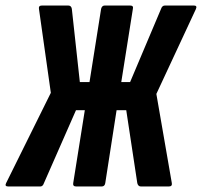

<svg xmlns="http://www.w3.org/2000/svg" viewBox="-40 -675 731 695"><path d="M-10 0Q-24 0 -18 -12L144 -339L101 -643Q99 -655 112 -655H207Q218 -655 220 -643L249 -378H284L326 -643Q329 -655 339 -655H431Q444 -655 441 -643L399 -378H431L543 -643Q547 -655 557 -655H662Q675 -655 669 -642L526 -335L582 -12Q584 0 571 0H470Q460 0 457 -12L417 -276H382L341 -12Q339 0 328 0H236Q223 0 225 -12L267 -276H235L119 -12Q115 0 106 0Z"/></svg>

Font: Sofia Sans Extra Condensed ExtraBold
Style: Italic
Weight: 800
Italic angle: -9°
Designer: Botio Nikoltchev, Ani Petrova
Foundry: lettersoup
Version: Version 4.101; ttfautohint (v1.8.4.7-5d5b)